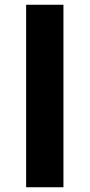

<svg xmlns="http://www.w3.org/2000/svg" viewBox="-20 -641 377 808"><path d="M247 147H90V-621H247Z"/></svg>

Font: Passion One
Style: Regular
Weight: 400
Designer: Alejandro Lo Celso
Foundry: Fontstage
Version: Version 1.001